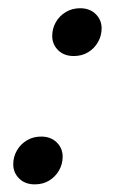

<svg xmlns="http://www.w3.org/2000/svg" viewBox="-20 -452 288 478"><path d="M82.5 -112Q106.5 -112 121.2 -97.5Q136 -83 136 -62Q136 -43.5 127 -27.8Q118 -12 102.5 -2.5Q87 7 66.5 7Q42.5 7 27.8 -7.5Q13 -22 13 -43Q13 -61.5 22 -77.2Q31 -93 46.8 -102.5Q62.5 -112 82.5 -112ZM179.5 -431.5Q203.5 -431.5 218.2 -417Q233 -402.5 233 -381.5Q233 -363 224 -347.2Q215 -331.5 199.5 -322Q184 -312.5 163.5 -312.5Q139.5 -312.5 124.8 -327Q110 -341.5 110 -362.5Q110 -381 119 -396.8Q128 -412.5 143.8 -422Q159.5 -431.5 179.5 -431.5Z"/></svg>

Font: Newsreader Text
Style: Italic
Weight: 400
Italic angle: -17°
Designer: Hugues Gentile
Foundry: Production Type
Version: Version 1.001